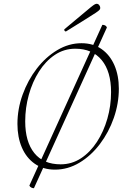

<svg xmlns="http://www.w3.org/2000/svg" viewBox="-20 -883 687 1013"><path d="M270 12Q208 12 163.5 -19Q119 -50 95.5 -104.5Q72 -159 72 -229Q72 -308 99.5 -384Q127 -460 174 -521Q221 -582 282 -618.5Q343 -655 410 -655Q472 -655 516 -624Q560 -593 583.5 -539Q607 -485 607 -415Q607 -337 580.5 -261Q554 -185 507 -123Q460 -61 399 -24.5Q338 12 270 12ZM300 -16Q359 -16 407.5 -48Q456 -80 491.5 -134.5Q527 -189 546.5 -257Q566 -325 566 -397Q566 -506 516.5 -566Q467 -626 377 -626Q318 -626 269.5 -593.5Q221 -561 186 -506Q151 -451 132 -382.5Q113 -314 113 -243Q113 -135 161 -75.5Q209 -16 300 -16ZM159 110Q152 110 145 106.5Q138 103 135 96L520 -752Q528 -752 534.5 -749Q541 -746 544 -738ZM328 -717Q319 -717 319 -728Q378 -777 410.5 -804.5Q443 -832 458.5 -844.5Q474 -857 480 -860Q486 -863 490 -863Q498 -863 503.5 -856Q509 -849 509 -841Q509 -836 505 -831Q501 -826 484.5 -815Q468 -804 431 -781Q394 -758 328 -717Z"/></svg>

Font: Petrona Thin
Style: Italic
Weight: 100
Italic angle: -9°
Designer: Ringo R. Seeber
Foundry: Ringo R. Seeber
Version: Version 2.001; ttfautohint (v1.8.3)